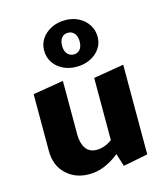

<svg xmlns="http://www.w3.org/2000/svg" viewBox="-108 -785 758 879"><g transform="rotate(-15 271.5 -345.0)"><path d="M207 8Q142 8 99 -33Q56 -74 56 -143V-412L201 -436V-182Q201 -141 218 -116Q235 -91 270 -91Q287 -91 305 -97Q323 -103 339 -114.5Q355 -126 366 -142L403 -101Q375 -67 343.5 -43Q312 -19 278.5 -5.5Q245 8 207 8ZM370 12 343 -74V-412L487 -436V-11ZM279 -482Q244 -482 215.5 -496Q187 -510 170.5 -535Q154 -560 154 -592Q154 -624 171 -648.5Q188 -673 217 -687.5Q246 -702 282 -702Q318 -702 346 -687.5Q374 -673 390.5 -647.5Q407 -622 407 -590Q407 -559 390 -534.5Q373 -510 344 -496Q315 -482 279 -482ZM282 -540Q300 -540 311 -553.5Q322 -567 322 -591Q322 -615 310.5 -629Q299 -643 280 -643Q261 -643 250 -629.5Q239 -616 239 -592Q239 -568 250.5 -554Q262 -540 282 -540Z"/></g></svg>

Font: Ysabeau Office ExtraBold
Style: Regular
Weight: 800
Designer: Christian Thalmann (Catharsis Fonts)
Version: Version 2.001;gftools[0.9.30]; featfreeze: tnum,lnum,ss02